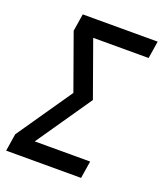

<svg xmlns="http://www.w3.org/2000/svg" viewBox="-136 -825 777 915"><g transform="rotate(20 252.5 -367.5)"><path d="M4 0 18 -88 211 -368 111 -647 125 -735H505L491 -647H210L310 -368L117 -88H398L384 0Z"/></g></svg>

Font: Iosevka SS18 Semibold
Style: Italic
Weight: 600
Italic angle: -9°
Monospace: yes
Designer: Belleve Invis
Foundry: Belleve Invis
Version: Version 25.1.1; ttfautohint (v1.8.4)